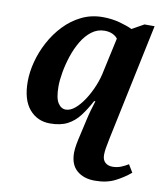

<svg xmlns="http://www.w3.org/2000/svg" viewBox="-87 -618 805 937"><g transform="rotate(10 315.5 -149.5)"><path d="M446 247Q391 247 357 218Q323 189 323 130Q323 112 327.5 87Q332 62 338 38Q348 -6 354.5 -35Q361 -64 367.5 -87Q374 -110 382 -135H376Q353 -92 328 -59Q303 -26 268.5 -8Q234 10 182 10Q119 10 79.5 -36.5Q40 -83 40 -173Q40 -220 53.5 -271.5Q67 -323 93 -371.5Q119 -420 156.5 -459.5Q194 -499 242 -522.5Q290 -546 347 -546Q391 -546 430 -535.5Q469 -525 494 -513L553 -546H603L481 34Q475 62 472 81.5Q469 101 469 115Q469 140 483 152.5Q497 165 519 165Q542 165 561.5 157Q581 149 597 139L620 177Q587 205 545.5 226Q504 247 446 247ZM246 -70Q269 -70 292 -89.5Q315 -109 336 -141Q357 -173 373 -212Q389 -251 396 -289L432 -454Q425 -465 408 -473.5Q391 -482 367 -482Q332 -482 303.5 -460.5Q275 -439 254 -403.5Q233 -368 219.5 -327Q206 -286 199 -246Q192 -206 192 -176Q192 -118 207.5 -94Q223 -70 246 -70Z"/></g></svg>

Font: Noto Serif
Style: Italic
Weight: 400
Italic angle: -12°
Designer: Monotype Design Team
Foundry: Monotype Imaging Inc.
Version: Version 2.013